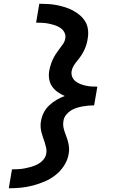

<svg xmlns="http://www.w3.org/2000/svg" viewBox="-20 -853 640 1026"><path d="M27 153 44 52Q61 52 78.5 51Q96 50 113.5 46.5Q131 43 148.5 38Q166 33 182.5 24Q199 15 211.5 0.5Q224 -14 227 -31Q230 -47 227 -61.5Q224 -76 219.5 -90Q215 -104 210 -118Q205 -132 201.5 -146Q198 -160 197 -175.5Q196 -191 199 -206Q203 -230 214 -251.5Q225 -273 243 -290Q261 -307 282.5 -319.5Q304 -332 326 -340Q307 -348 289 -360.5Q271 -373 259 -390Q247 -407 243 -429Q239 -451 243 -474Q246 -490 250.5 -505Q255 -520 262 -535Q269 -550 278 -564Q287 -578 297.5 -591.5Q308 -605 317.5 -619Q327 -633 329 -649Q332 -665 324 -680Q316 -695 302.5 -704Q289 -713 273.5 -718Q258 -723 241.5 -726.5Q225 -730 208 -731Q191 -732 173 -732L190 -833Q214 -833 237.5 -831.5Q261 -830 284 -825.5Q307 -821 329 -814Q351 -807 370.5 -796.5Q390 -786 407 -771.5Q424 -757 435.5 -738Q447 -719 450 -695.5Q453 -672 449 -649Q447 -633 442.5 -617.5Q438 -602 431 -587Q424 -572 415 -558Q406 -544 395 -531Q384 -518 375 -504Q366 -490 363 -474Q360 -458 365.5 -443.5Q371 -429 382.5 -419.5Q394 -410 408 -404.5Q422 -399 437 -395.5Q452 -392 468 -391Q484 -390 500 -390L496 -365L483 -290Q467 -290 451 -288.5Q435 -287 419 -284Q403 -281 386.5 -275.5Q370 -270 356 -260.5Q342 -251 331.5 -237Q321 -223 319 -206Q316 -191 318.5 -176Q321 -161 326 -147Q331 -133 336 -119.5Q341 -106 344.5 -91.5Q348 -77 349 -61.5Q350 -46 347 -31Q342 1 323.5 30.5Q305 60 278 81.5Q251 103 219.5 116.5Q188 130 155.5 138.5Q123 147 91 150Q59 153 27 153Z"/></svg>

Font: Iosevka Slab Extended Oblique
Style: Bold
Weight: 700
Width: 7
Italic angle: -9°
Monospace: yes
Designer: Belleve Invis
Foundry: Belleve Invis
Version: Version 11.1.1; ttfautohint (v1.8.3)